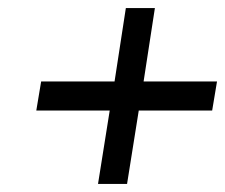

<svg xmlns="http://www.w3.org/2000/svg" viewBox="-20 -528 558 476"><path d="M70 -254H252L223 -72H295L324 -254H506L518 -326H336L364 -508H292L264 -326H82Z"/></svg>

Font: Charger Sport
Style: Obl
Weight: 400
Designer: Jasper
Foundry: Cannot Into Space Fonts
Version: Version 1.1